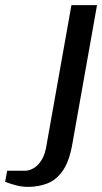

<svg xmlns="http://www.w3.org/2000/svg" viewBox="-113 -520 399 750"><path d="M-4 210Q-28 210 -52 203.5Q-76 197 -93 190L-85 147H-15Q0 147 17.5 137.5Q35 128 49.5 105Q64 82 70 40L166 -500H266L170 40Q158 110 132.5 146.5Q107 183 72 196.5Q37 210 -4 210Z"/></svg>

Font: Cuprum Medium
Style: Italic
Weight: 500
Italic angle: -10°
Version: Version 3.000